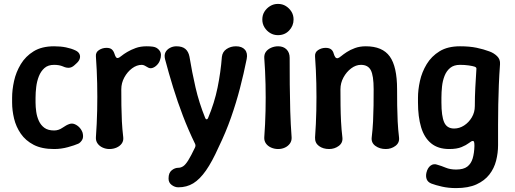

<svg xmlns="http://www.w3.org/2000/svg" viewBox="-20 -750 2635 983"><path d="M257 13Q194 13 152.5 -8.5Q111 -30 86.5 -65.5Q62 -101 52 -143Q42 -185 42 -225V-250Q42 -290 52 -335.5Q62 -381 86.5 -421.5Q111 -462 152.5 -487.5Q194 -513 257 -513Q290 -513 317.5 -507.5Q345 -502 366 -492Q381 -485 386.5 -474Q392 -463 388.5 -450.5Q385 -438 373 -427L361 -416Q348 -404 333.5 -403Q319 -402 302 -410Q283 -418 257 -418Q226 -418 207.5 -401.5Q189 -385 179 -359.5Q169 -334 165.5 -305Q162 -276 162 -250V-225Q162 -203 165.5 -178Q169 -153 179 -131Q189 -109 207.5 -95.5Q226 -82 257 -82Q280 -82 300 -96Q320 -110 335 -115Q349 -120 363 -114Q377 -108 387.5 -96.5Q398 -85 403 -70Q409 -46 399.5 -32Q390 -18 380 -14Q362 -6 327.5 3.5Q293 13 257 13Z M540 13Q522 13 505.5 5.5Q489 -2 479.5 -15.5Q470 -29 471 -47Q476 -116 477.5 -185Q479 -254 477.5 -323Q476 -392 471 -461Q469 -482 486.5 -493.5Q504 -505 525 -505Q543 -505 552 -497.5Q561 -490 566 -475Q569 -465 573 -458.5Q577 -452 584 -453Q590 -454 601.5 -463.5Q613 -473 631.5 -484Q650 -495 674.5 -504Q699 -513 731 -513Q740 -513 748 -512.5Q756 -512 763 -511Q785 -508 797.5 -490Q810 -472 799 -442Q795 -429 784 -417.5Q773 -406 760 -402Q747 -398 735 -406Q729 -410 721 -414Q713 -418 706 -418Q680 -418 656 -400Q632 -382 616.5 -353.5Q601 -325 601 -293Q601 -251 601.5 -210Q602 -169 604 -129Q606 -89 611 -47Q613 -29 603.5 -15.5Q594 -2 577 5.5Q560 13 540 13Z M893 209Q875 209 859 197Q843 185 843 165V163Q843 135 859 122Q875 109 893 109Q906 109 918 101Q930 93 944 70.5Q958 48 978 6Q983 -4 979 -13Q944 -85 916.5 -157Q889 -229 866.5 -302Q844 -375 825 -447Q820 -468 827 -482Q834 -496 849.5 -504.5Q865 -513 883 -513Q913 -513 929 -499.5Q945 -486 950 -460Q963 -381 981 -302.5Q999 -224 1031 -145Q1034 -139 1038 -139Q1042 -139 1045 -145Q1078 -223 1094 -302Q1110 -381 1116 -459Q1119 -485 1140 -499Q1161 -513 1188 -513Q1219 -513 1234 -495.5Q1249 -478 1243 -448Q1228 -373 1208.5 -298Q1189 -223 1162.5 -147.5Q1136 -72 1099 4Q1066 78 1034.5 123Q1003 168 969.5 188.5Q936 209 893 209Z M1404 13Q1385 13 1368 5.5Q1351 -2 1341.5 -15.5Q1332 -29 1333 -47Q1338 -114 1339.5 -182Q1341 -250 1339.5 -318.5Q1338 -387 1333 -453Q1332 -472 1341.5 -485Q1351 -498 1368 -505.5Q1385 -513 1404 -513Q1431 -513 1447 -497Q1463 -481 1463 -454Q1463 -387 1463.5 -318.5Q1464 -250 1466 -182Q1468 -114 1473 -47Q1474 -29 1464.5 -15.5Q1455 -2 1439 5.5Q1423 13 1404 13ZM1403 -570Q1381 -570 1363 -581Q1345 -592 1334 -610Q1323 -628 1323 -650Q1323 -673 1334 -690.5Q1345 -708 1363 -719Q1381 -730 1403 -730Q1426 -730 1443.5 -719Q1461 -708 1472 -690.5Q1483 -673 1483 -650Q1483 -618 1460.5 -594Q1438 -570 1403 -570Z M1593 -460Q1591 -482 1608.5 -493.5Q1626 -505 1647 -505Q1665 -505 1675 -497.5Q1685 -490 1689 -474Q1692 -464 1696.5 -457.5Q1701 -451 1709 -452Q1715 -453 1726.5 -462.5Q1738 -472 1755.5 -483.5Q1773 -495 1797.5 -504Q1822 -513 1853 -513Q1938 -513 1975.5 -461Q2013 -409 2013 -293Q2013 -251 2013.5 -210Q2014 -169 2016 -128.5Q2018 -88 2023 -46Q2026 -19 2004.5 -3Q1983 13 1955 13Q1924 13 1902 -3Q1880 -19 1883 -46Q1888 -88 1890 -128.5Q1892 -169 1892.5 -210Q1893 -251 1893 -293Q1893 -363 1878.5 -390.5Q1864 -418 1828 -418Q1802 -418 1778 -400Q1754 -382 1738.5 -353.5Q1723 -325 1723 -293Q1723 -251 1723.5 -210Q1724 -169 1726 -128.5Q1728 -88 1733 -46Q1736 -19 1714.5 -3Q1693 13 1665 13Q1634 13 1613 -2.5Q1592 -18 1593 -46Q1598 -115 1599.5 -184Q1601 -253 1599.5 -322.5Q1598 -392 1593 -460Z M2315 213Q2276 213 2243 205.5Q2210 198 2189 190Q2171 183 2165 168.5Q2159 154 2163 135Q2169 109 2185 97.5Q2201 86 2221 94Q2239 99 2262 108.5Q2285 118 2315 118Q2353 118 2372.5 103Q2392 88 2400 61Q2408 34 2409 -3Q2409 -18 2407 -23.5Q2405 -29 2399 -28Q2394 -28 2380.5 -17.5Q2367 -7 2343 3Q2319 13 2280 13Q2223 13 2187.5 -16Q2152 -45 2136 -98.5Q2120 -152 2120 -225V-250Q2120 -290 2130 -335.5Q2140 -381 2164.5 -421.5Q2189 -462 2230.5 -487.5Q2272 -513 2335 -513Q2384 -513 2420 -505.5Q2456 -498 2485 -487Q2508 -479 2525 -462.5Q2542 -446 2540 -421Q2536 -367 2534 -316Q2532 -265 2531 -214.5Q2530 -164 2530 -112.5Q2530 -61 2530 -7Q2530 33 2520 72.5Q2510 112 2485.5 143.5Q2461 175 2419.5 194Q2378 213 2315 213ZM2305 -92Q2332 -92 2356 -107.5Q2380 -123 2395.5 -149Q2411 -175 2411 -207Q2411 -255 2413.5 -302Q2416 -349 2419 -395Q2420 -401 2417.5 -404Q2415 -407 2409 -409Q2400 -412 2380 -415Q2360 -418 2335 -418Q2304 -418 2285 -402.5Q2266 -387 2256 -361.5Q2246 -336 2243 -306.5Q2240 -277 2240 -250V-225Q2240 -156 2254 -124Q2268 -92 2305 -92Z"/></svg>

Font: Winky Sans Medium
Style: Regular
Weight: 500
Designer: Simon Atzbach
Foundry: typofactur
Version: Version 1.205